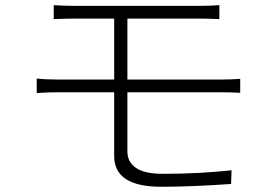

<svg xmlns="http://www.w3.org/2000/svg" viewBox="-20 -715 1040 738"><path d="M829.1 -360.4H469.7V-131.8Q469.7 -92.8 502.4 -69.8Q535.2 -46.9 605.5 -46.9Q747.1 -46.9 870.1 -60.5L868.2 -7.8Q712.9 2.9 599.6 2.9Q418.9 2.9 418.9 -115.2V-360.4H206.1Q160.2 -360.4 121.1 -357.4V-413.1Q157.2 -409.2 206.1 -409.2H418.9V-643.6H273.4Q237.3 -643.6 186.5 -641.6V-695.3Q224.6 -692.4 273.4 -692.4H744.1Q789.1 -692.4 823.2 -695.3V-641.6Q776.4 -643.6 744.1 -643.6H469.7V-409.2H828.1Q871.1 -409.2 903.3 -412.1V-358.4Q860.4 -360.4 829.1 -360.4Z"/></svg>

Font: GenEi Gothic M Light
Style: Regular
Weight: 300
Designer: o_tamon (Modified); [Source Han Sans]
Ryoko NISHIZUKA  (kana & ideographs); Paul D. Hunt (Latin, Greek & Cyrillic); Wenl
Version: Version 1.1a;Original Version 1.004